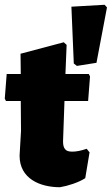

<svg xmlns="http://www.w3.org/2000/svg" viewBox="-23 -777 468 804"><path d="M-3 -364 2 -354H64L65 -229L59 -125C59 -29 144 7 228 7C260 2 307 -13 334 -31L352 -139L340 -154C317 -146 297 -142 280 -142C265 -142 255 -145 250 -152C244 -158 241 -169 241 -185L247 -354H346L354 -457L349 -467H251L256 -589L244 -600L63 -552L64 -467H5ZM286 -511 299 -501 381 -514 425 -746 415 -757 276 -749Z"/></svg>

Font: Luna Sans Black
Style: Regular
Weight: 900
Designer: Juan Pablo del Peral
Foundry: Huerta Tipografica
Version: Version 2.001; ttfautohint (v1.5)